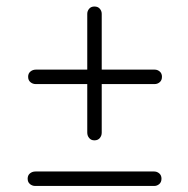

<svg xmlns="http://www.w3.org/2000/svg" viewBox="-20 -662 591 604"><path d="M68.5 -420.5Q68.5 -431 75.8 -437Q83 -443 93 -443H466.5Q475.5 -443 482.5 -437Q489.5 -431 489.5 -420.5Q489.5 -409.5 482.5 -403.5Q475.5 -397.5 466.5 -397.5H92.5Q83 -397.5 75.8 -403.5Q68.5 -409.5 68.5 -420.5ZM277 -220.5Q266.5 -220.5 260.5 -227.8Q254.5 -235 254.5 -245V-618.5Q254.5 -627.5 260.5 -634.5Q266.5 -641.5 277 -641.5Q288 -641.5 294 -634.5Q300 -627.5 300 -618.5V-244.5Q300 -235 294 -227.8Q288 -220.5 277 -220.5ZM67 -100Q67 -110.5 74.2 -116.5Q81.5 -122.5 91.5 -122.5H465Q474 -122.5 481 -116.5Q488 -110.5 488 -100Q488 -89 481 -83Q474 -77 465 -77H91Q81.5 -77 74.2 -83Q67 -89 67 -100Z"/></svg>

Font: Fraunces 24pt
Style: Regular
Weight: 400
Version: Version 1.000;[b76b70a41]